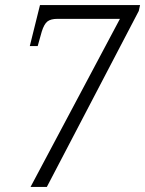

<svg xmlns="http://www.w3.org/2000/svg" viewBox="-20 -734 570 754"><path d="M100 0 451 -660H206Q179 -660 166 -649.5Q153 -639 144 -610L128 -553H97L137 -714H530L525 -691L164 0Z"/></svg>

Font: Noto Serif SemiCondensed Light
Style: Italic
Weight: 300
Width: 4
Italic angle: -12°
Designer: Monotype Design Team
Foundry: Monotype Imaging Inc.
Version: Version 2.013; ttfautohint (v1.8.4.7-5d5b)